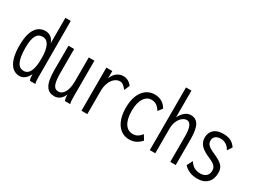

<svg xmlns="http://www.w3.org/2000/svg" viewBox="-46 -1210 2341 1765"><g transform="rotate(30 1125.0 -327.0)"><path d="M172 10C216 10 249 -22 269 -66C269 -42 271 -20 279 0H337C330 -24 330 -47 330 -71L329 -665H272V-394C257 -441 223 -469 176 -469C102 -469 33 -415 33 -233C33 -49 101 10 172 10ZM182 -50C127 -50 91 -100 91 -244C91 -363 121 -410 180 -410C238 -410 269 -350 269 -231C269 -111 241 -50 182 -50Z M542 11C589 11 623 -19 641 -65C641 -42 642 -23 650 0H707C700 -24 700 -47 700 -71V-457H640V-205C640 -96 600 -45 555 -45C515 -45 485 -67 485 -202V-457H425L424 -202C423 -39 468 11 542 11Z M827 1H889V-242C889 -357 949 -411 999 -411C1024 -411 1043 -397 1072 -361L1096 -418C1072 -451 1040 -468 1003 -468C957 -468 909 -438 889 -377L890 -457H827Z M1338 11C1386 11 1429 -9 1462 -49L1431 -100C1406 -65 1376 -49 1341 -49C1273 -49 1227 -109 1227 -231C1227 -357 1281 -409 1333 -409C1377 -409 1403 -392 1433 -346L1467 -391C1441 -439 1396 -466 1337 -466C1244 -466 1166 -388 1166 -228C1166 -80 1233 11 1338 11Z M1552 0H1610V-263C1610 -352 1663 -410 1709 -410C1746 -410 1769 -371 1769 -275V0H1827V-277C1827 -420 1787 -468 1720 -468C1678 -468 1637 -437 1610 -381V-665H1552Z M2059 10C2151 10 2203 -44 2203 -133C2203 -201 2169 -226 2085 -265C2008 -298 1991 -319 1991 -357C1991 -392 2018 -417 2065 -417C2105 -417 2144 -397 2166 -352L2199 -401C2169 -447 2129 -468 2062 -468C1975 -468 1931 -420 1931 -352C1931 -282 1982 -244 2063 -210C2124 -183 2144 -162 2144 -123C2144 -74 2112 -45 2060 -45C2004 -45 1971 -70 1945 -110L1914 -49C1948 -13 1994 10 2059 10Z"/></g></svg>

Font: Inconsolata Condensed Thin
Style: Regular
Weight: 100
Width: 3
Monospace: yes
Designer: Raph Levien, Cyreal, Brenton Simpson
Foundry: Raph Levien, Cyreal, Google
Version: Version 3.100